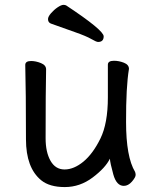

<svg xmlns="http://www.w3.org/2000/svg" viewBox="-20 -739 630 783"><path d="M147.9 -3.9Q85.9 -54.7 85.9 -170.9Q85.9 -367.7 83 -474.1Q83 -490.2 106.9 -490.2Q126 -490.2 147 -481.7Q168 -473.1 168 -456.1Q166 -368.2 166 -174.8Q166 -118.7 186 -83.3Q206.1 -47.9 243.2 -47.9Q281.2 -47.9 320.1 -79.8Q358.9 -111.8 389.4 -173.8Q419.9 -235.8 419.9 -341.8V-475.1Q419.9 -491.2 444.8 -491.2Q464.8 -491.2 485.4 -483.2Q505.9 -475.1 505.9 -458Q493.7 -384.8 494.1 -241.2Q494.1 -99.1 530.8 -38.1Q532.7 -34.2 533.2 -25.9Q533.2 -16.1 518.1 1.5Q502.9 19 484.9 19Q455.1 19 442.1 -27.6Q429.2 -74.2 428.2 -91.8Q410.2 -54.7 358.2 -15.4Q306.2 23.9 244.1 23.9Q182.1 23.9 147.9 -3.9ZM379.9 -567.9Q373 -567.9 352.5 -579.8Q332 -591.8 284.4 -608.4Q236.8 -625 187 -643.1Q175.8 -647.9 175.8 -661.1Q175.8 -670.9 188 -685.1Q200.2 -699.2 215.1 -709.2Q230 -719.2 238.8 -719.2Q245.6 -719.2 250 -716.8Q402.8 -615.7 402.8 -590.8Q402.8 -567.9 379.9 -567.9Z"/></svg>

Font: LXGW WenKai Screen R
Style: Regular
Weight: 400
Designer: Fontworks Inc.
Version: Version 1.235;May 31, 2022